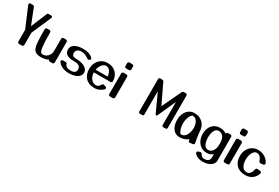

<svg xmlns="http://www.w3.org/2000/svg" viewBox="97 -2075 5211 3580"><g transform="rotate(30 2702.5 -285.0)"><path d="M363 -34Q363 -20 353 -10Q343 0 329 0H269Q255 0 245 -10Q235 -20 235 -34V-285L59 -700Q49 -721 49 -737Q49 -760 85 -760H125Q136 -760 146 -756Q156 -752 160 -741L296 -399L438 -741Q443 -752 452.5 -756Q462 -760 473 -760H513Q550 -760 550 -738Q550 -727 539 -700L363 -296Z M1018 -34Q1018 -20 1008 -10Q998 0 984 0H934Q922 0 912.5 -7.5Q903 -15 901 -27Q869 -10 829.5 0Q790 10 744 10Q673 10 632.5 -12Q592 -34 573.5 -88Q555 -142 550 -236Q545 -330 545 -474Q545 -490 555 -500Q565 -510 579 -510H629Q643 -510 653 -499.5Q663 -489 663 -473Q663 -361 666.5 -285Q670 -209 676.5 -162Q683 -115 693 -91Q703 -67 715.5 -58.5Q728 -50 744 -50Q789 -50 824 -72Q859 -94 879.5 -132.5Q900 -171 900 -221V-476Q900 -490 910 -500Q920 -510 934 -510H984Q998 -510 1008 -500Q1018 -490 1018 -476Z M1101 -104Q1098 -110 1098 -115Q1098 -127 1109 -135.5Q1120 -144 1134 -144H1192Q1216 -144 1223 -116Q1231 -87 1260 -69Q1289 -51 1347 -51Q1411 -51 1435.5 -74Q1460 -97 1460 -140Q1460 -184 1427 -209.5Q1394 -235 1334 -233Q1250 -231 1200.5 -248.5Q1151 -266 1129.5 -297Q1108 -328 1108 -366Q1108 -437 1171.5 -478.5Q1235 -520 1351 -520Q1480 -520 1547 -465Q1574 -443 1574 -426Q1574 -416 1566 -411L1549 -398Q1539 -391 1530 -391Q1520 -391 1514 -396Q1471 -428 1431.5 -444Q1392 -460 1351 -460Q1295 -460 1265.5 -433.5Q1236 -407 1236 -366Q1236 -327 1258.5 -310Q1281 -293 1334 -293Q1402 -293 1460 -275Q1518 -257 1553 -222.5Q1588 -188 1588 -140Q1588 -97 1557 -63Q1526 -29 1471.5 -10Q1417 9 1347 9Q1256 9 1189.5 -24Q1123 -57 1101 -104Z M2076 -67Q2045 -36 1997.5 -13Q1950 10 1894 10Q1770 10 1701.5 -61.5Q1633 -133 1633 -254Q1633 -330 1664.5 -390Q1696 -450 1751.5 -485Q1807 -520 1880 -520Q1955 -520 2011.5 -488Q2068 -456 2100 -400Q2132 -344 2132 -271Q2132 -257 2122.5 -248Q2113 -239 2099 -239H1741Q1745 -150 1788 -100Q1831 -50 1894 -50Q1926 -50 1945 -67Q1964 -84 1983 -115Q1994 -137 2017 -132L2054 -123Q2085 -115 2085 -88Q2085 -76 2076 -67ZM1880 -460Q1851 -460 1823 -438.5Q1795 -417 1774 -381Q1753 -345 1745 -299H2003Q1997 -370 1964 -415Q1931 -460 1880 -460Z M2320 -637Q2320 -623 2310 -613Q2300 -603 2286 -603H2226Q2212 -603 2202 -613Q2192 -623 2192 -637V-696Q2192 -710 2202 -720Q2212 -730 2226 -730H2286Q2300 -730 2310 -720Q2320 -710 2320 -696ZM2320 -34Q2320 -20 2310 -10Q2300 0 2286 0H2226Q2212 0 2202 -10Q2192 -20 2192 -34V-476Q2192 -490 2202 -500Q2212 -510 2226 -510H2286Q2300 -510 2310 -500Q2320 -490 2320 -476Z M3171 -144Q3162 -124 3149 -124Q3136 -124 3127 -144L2950 -530V-33Q2950 0 2917 0H2873Q2840 0 2840 -33V-727Q2840 -760 2873 -760H2911Q2938 -760 2950 -735L3147 -323L3343 -735Q3354 -760 3382 -760H3420Q3453 -760 3453 -727V-33Q3453 0 3420 0H3376Q3343 0 3343 -33V-527Z M3728 10Q3664 10 3619.5 -23.5Q3575 -57 3551.5 -116Q3528 -175 3528 -251Q3528 -326 3555.5 -387Q3583 -448 3632 -484Q3681 -520 3747 -520Q3833 -520 3890 -483.5Q3947 -447 3975 -389Q4003 -331 4003 -266Q4003 -262 4003 -258Q4010 -191 4019 -136.5Q4028 -82 4037 -46Q4038 -43 4038 -38Q4038 -8 4007 -3L3950 4Q3922 7 3915 -19Q3911 -35 3908 -52Q3874 -23 3829 -6.5Q3784 10 3728 10ZM3728 -50Q3777 -50 3809 -82.5Q3841 -115 3857.5 -165Q3874 -215 3874 -268Q3874 -268 3874 -268.5Q3874 -269 3874 -272Q3873 -277 3873 -283Q3873 -288 3873 -292Q3870 -336 3855 -374.5Q3840 -413 3813 -436.5Q3786 -460 3747 -460Q3726 -460 3705 -429.5Q3684 -399 3670 -351Q3656 -303 3656 -251Q3656 -199 3667 -153Q3678 -107 3695 -78.5Q3712 -50 3728 -50Z M4152 124Q4141 113 4141 100Q4141 74 4171 64L4203 54Q4206 53 4211 53Q4228 53 4238 68Q4264 106 4281.5 118Q4299 130 4327 130Q4381 130 4411.5 106.5Q4442 83 4442 34V-36Q4416 -14 4383.5 -2Q4351 10 4311 10Q4240 10 4186 -25.5Q4132 -61 4102 -122.5Q4072 -184 4072 -261Q4072 -337 4099 -395Q4126 -453 4176.5 -486.5Q4227 -520 4298 -520Q4343 -520 4379 -509Q4415 -498 4442 -478Q4443 -492 4452 -501Q4461 -510 4476 -510H4526Q4540 -510 4550 -500Q4560 -490 4560 -476V34Q4560 80 4529.5 115Q4499 150 4446 170Q4393 190 4327 190Q4220 190 4152 124ZM4311 -51Q4342 -51 4372 -72Q4402 -93 4421.5 -138.5Q4441 -184 4441 -255Q4441 -364 4404 -411.5Q4367 -459 4298 -459Q4273 -459 4248 -437.5Q4223 -416 4206.5 -372Q4190 -328 4190 -261Q4190 -201 4202.5 -153.5Q4215 -106 4241.5 -78.5Q4268 -51 4311 -51Z M4788 -637Q4788 -623 4778 -613Q4768 -603 4754 -603H4694Q4680 -603 4670 -613Q4660 -623 4660 -637V-696Q4660 -710 4670 -720Q4680 -730 4694 -730H4754Q4768 -730 4778 -720Q4788 -710 4788 -696ZM4788 -34Q4788 -20 4778 -10Q4768 0 4754 0H4694Q4680 0 4670 -10Q4660 -20 4660 -34V-476Q4660 -490 4670 -500Q4680 -510 4694 -510H4754Q4768 -510 4778 -500Q4788 -490 4788 -476Z M5363 -373Q5366 -366 5366 -360Q5366 -347 5356 -338.5Q5346 -330 5332 -328L5278 -323Q5266 -322 5256.5 -329Q5247 -336 5244 -348Q5229 -398 5198.5 -429Q5168 -460 5125 -460Q5092 -460 5065 -432Q5038 -404 5022 -357Q5006 -310 5006 -254Q5006 -158 5040 -104Q5074 -50 5139 -50Q5183 -50 5210 -83Q5237 -116 5250 -177Q5257 -206 5285 -204L5342 -199Q5356 -198 5365.5 -189Q5375 -180 5375 -167Q5375 -163 5373 -157Q5351 -82 5290 -36Q5229 10 5139 10Q5015 10 4946.5 -61.5Q4878 -133 4878 -254Q4878 -330 4909.5 -390Q4941 -450 4996.5 -485Q5052 -520 5125 -520Q5180 -520 5227.5 -500Q5275 -480 5310.5 -447Q5346 -414 5363 -373Z"/></g></svg>

Font: Yusei Magic
Style: Regular
Weight: 400
Designer: Tanukizamurai
Foundry: Yusei Magic Project
Version: Version 1.200